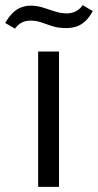

<svg xmlns="http://www.w3.org/2000/svg" viewBox="-72 -725 380 745"><path d="M76 0V-525H157V0ZM185 -616Q154 -616 131 -623.5Q108 -631 88.5 -638Q69 -645 47 -645Q27 -645 12.5 -637.5Q-2 -630 -14 -614L-52 -636Q-37 -661 -22 -675.5Q-7 -690 10.5 -696.5Q28 -703 48 -703Q72 -703 95 -695.5Q118 -688 141.5 -680.5Q165 -673 188 -673Q205 -673 221 -680.5Q237 -688 249 -705L288 -682Q275 -658 259 -643Q243 -628 224.5 -622Q206 -616 185 -616Z"/></svg>

Font: Mona Sans ExtraLight
Style: Regular
Weight: 400
Version: Version 2.000